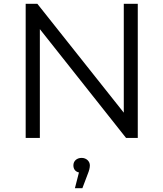

<svg xmlns="http://www.w3.org/2000/svg" viewBox="-20 -720 853 1002"><path d="M114 -700V0H188V-568L638 0H699V-700H626V-132L175 -700ZM363 143C363 162 373 176 392 180L371 262H410L438 188C445 171 449 156 449 143C449 122 431 104 406 104C381 104 363 120 363 143Z"/></svg>

Font: Malon Grotesk
Style: Regular
Weight: 400
Designer: Julieta Ulanovsky
Foundry: Julieta Ulanovsky
Version: Version 7.200